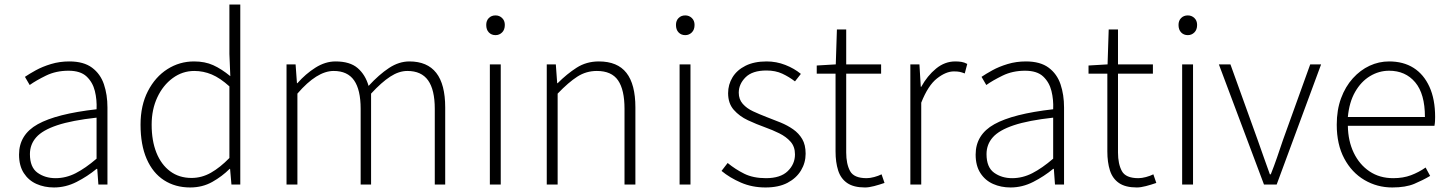

<svg xmlns="http://www.w3.org/2000/svg" viewBox="-20 -814 6393 847"><path d="M218 13Q176 13 141 -2.5Q106 -18 85 -50.5Q64 -83 64 -132Q64 -220 146.5 -266Q229 -312 406 -332Q408 -374 398.5 -412.5Q389 -451 362 -476.5Q335 -502 282 -502Q227 -502 183 -480.5Q139 -459 111 -439L90 -475Q109 -488 138 -504Q167 -520 205 -531.5Q243 -543 286 -543Q349 -543 386 -515.5Q423 -488 438.5 -442Q454 -396 454 -340V0H414L409 -69H406Q366 -36 318 -11.5Q270 13 218 13ZM225 -28Q271 -28 314 -50Q357 -72 406 -114V-295Q297 -283 232.5 -261.5Q168 -240 140 -208.5Q112 -177 112 -134Q112 -76 145.5 -52Q179 -28 225 -28Z M819 13Q753 13 703.5 -19Q654 -51 627 -113Q600 -175 600 -264Q600 -349 632.5 -412Q665 -475 718.5 -509Q772 -543 836 -543Q884 -543 920.5 -526.5Q957 -510 996 -478L992 -576V-794H1040V0H1001L995 -69H993Q960 -36 916.5 -11.5Q873 13 819 13ZM825 -29Q870 -29 910.5 -52Q951 -75 992 -117V-433Q951 -470 914 -485.5Q877 -501 837 -501Q785 -501 742 -469.5Q699 -438 674 -384.5Q649 -331 649 -264Q649 -193 670 -140.5Q691 -88 730.5 -58.5Q770 -29 825 -29Z M1244 0V-530H1284L1290 -447H1292Q1328 -488 1371.5 -515.5Q1415 -543 1460 -543Q1524 -543 1558 -513.5Q1592 -484 1606 -435Q1652 -485 1696 -514Q1740 -543 1786 -543Q1865 -543 1904.5 -492.5Q1944 -442 1944 -340V0H1898V-334Q1898 -418 1868.5 -459.5Q1839 -501 1777 -501Q1740 -501 1701.5 -476Q1663 -451 1617 -401V0H1571V-334Q1571 -418 1542 -459.5Q1513 -501 1452 -501Q1415 -501 1375 -476Q1335 -451 1292 -401V0Z M2141 0V-530H2189V0ZM2166 -659Q2148 -659 2136.5 -671Q2125 -683 2125 -704Q2125 -723 2136.5 -734.5Q2148 -746 2166 -746Q2183 -746 2195 -734.5Q2207 -723 2207 -704Q2207 -683 2195 -671Q2183 -659 2166 -659Z M2392 0V-530H2432L2438 -447H2440Q2481 -488 2524 -515.5Q2567 -543 2622 -543Q2704 -543 2743.5 -492.5Q2783 -442 2783 -340V0H2735V-334Q2735 -418 2706.5 -459.5Q2678 -501 2613 -501Q2566 -501 2527 -476Q2488 -451 2440 -401V0Z M2978 0V-530H3026V0ZM3003 -659Q2985 -659 2973.5 -671Q2962 -683 2962 -704Q2962 -723 2973.5 -734.5Q2985 -746 3003 -746Q3020 -746 3032 -734.5Q3044 -723 3044 -704Q3044 -683 3032 -671Q3020 -659 3003 -659Z M3357 13Q3298 13 3248.5 -8.5Q3199 -30 3163 -60L3190 -95Q3224 -67 3263.5 -47.5Q3303 -28 3359 -28Q3423 -28 3455 -59Q3487 -90 3487 -133Q3487 -167 3467.5 -189Q3448 -211 3417.5 -226Q3387 -241 3356 -252Q3317 -266 3279.5 -283.5Q3242 -301 3217 -329.5Q3192 -358 3192 -403Q3192 -441 3211.5 -473Q3231 -505 3269 -524Q3307 -543 3362 -543Q3405 -543 3444.5 -527.5Q3484 -512 3513 -488L3487 -455Q3461 -475 3431 -489Q3401 -503 3361 -503Q3299 -503 3269 -473Q3239 -443 3239 -405Q3239 -376 3256.5 -356Q3274 -336 3302 -323Q3330 -310 3361 -298Q3393 -286 3423.5 -273.5Q3454 -261 3479 -243.5Q3504 -226 3519 -200.5Q3534 -175 3534 -136Q3534 -96 3513.5 -62Q3493 -28 3454 -7.5Q3415 13 3357 13Z M3796 13Q3746 13 3717.5 -6.5Q3689 -26 3677.5 -62Q3666 -98 3666 -146V-489H3583V-525L3667 -530L3672 -684H3713V-530H3867V-489H3713V-141Q3713 -91 3730 -59.5Q3747 -28 3803 -28Q3818 -28 3836.5 -33Q3855 -38 3869 -45L3882 -7Q3859 1 3836 7Q3813 13 3796 13Z M3996 0V-530H4036L4042 -431H4044Q4071 -480 4109.5 -511.5Q4148 -543 4194 -543Q4209 -543 4221.5 -541Q4234 -539 4247 -532L4236 -490Q4223 -495 4213.5 -497Q4204 -499 4188 -499Q4153 -499 4113.5 -468Q4074 -437 4044 -361V0Z M4438 13Q4396 13 4361 -2.5Q4326 -18 4305 -50.5Q4284 -83 4284 -132Q4284 -220 4366.5 -266Q4449 -312 4626 -332Q4628 -374 4618.5 -412.5Q4609 -451 4582 -476.5Q4555 -502 4502 -502Q4447 -502 4403 -480.5Q4359 -459 4331 -439L4310 -475Q4329 -488 4358 -504Q4387 -520 4425 -531.5Q4463 -543 4506 -543Q4569 -543 4606 -515.5Q4643 -488 4658.5 -442Q4674 -396 4674 -340V0H4634L4629 -69H4626Q4586 -36 4538 -11.5Q4490 13 4438 13ZM4445 -28Q4491 -28 4534 -50Q4577 -72 4626 -114V-295Q4517 -283 4452.5 -261.5Q4388 -240 4360 -208.5Q4332 -177 4332 -134Q4332 -76 4365.5 -52Q4399 -28 4445 -28Z M4995 13Q4945 13 4916.5 -6.5Q4888 -26 4876.5 -62Q4865 -98 4865 -146V-489H4782V-525L4866 -530L4871 -684H4912V-530H5066V-489H4912V-141Q4912 -91 4929 -59.5Q4946 -28 5002 -28Q5017 -28 5035.5 -33Q5054 -38 5068 -45L5081 -7Q5058 1 5035 7Q5012 13 4995 13Z M5195 0V-530H5243V0ZM5220 -659Q5202 -659 5190.5 -671Q5179 -683 5179 -704Q5179 -723 5190.5 -734.5Q5202 -746 5220 -746Q5237 -746 5249 -734.5Q5261 -723 5261 -704Q5261 -683 5249 -671Q5237 -659 5220 -659Z M5556 0 5357 -530H5408L5528 -197Q5542 -158 5555.5 -119Q5569 -80 5582 -45H5586Q5600 -80 5613.5 -119Q5627 -158 5640 -197L5760 -530H5808L5612 0Z M6122 13Q6055 13 5999 -20Q5943 -53 5910 -115Q5877 -177 5877 -264Q5877 -329 5896 -380.5Q5915 -432 5948 -468.5Q5981 -505 6022 -524Q6063 -543 6108 -543Q6171 -543 6216 -514.5Q6261 -486 6286 -431Q6311 -376 6311 -298Q6311 -289 6310.5 -279.5Q6310 -270 6308 -259H5926Q5927 -192 5952 -140Q5977 -88 6021.5 -58Q6066 -28 6126 -28Q6170 -28 6204.5 -41Q6239 -54 6269 -75L6289 -38Q6257 -19 6219 -3Q6181 13 6122 13ZM5926 -298H6266Q6266 -400 6223 -451Q6180 -502 6108 -502Q6063 -502 6023.5 -478Q5984 -454 5958 -408.5Q5932 -363 5926 -298Z"/></svg>

Font: Noto Sans TC Thin ExtraLight
Style: Regular
Weight: 250
Version: Version 2.004-H2;hotconv 1.0.118;makeotfexe 2.5.65603